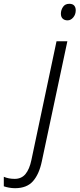

<svg xmlns="http://www.w3.org/2000/svg" viewBox="-154 -749 418 1009"><path d="M201 -642Q185 -642 175.5 -651Q166 -660 166 -677Q166 -696 177 -712.5Q188 -729 210 -729Q228 -729 236 -719.5Q244 -710 244 -695Q244 -673 231 -657.5Q218 -642 201 -642ZM-75 240Q-91 240 -107 237Q-123 234 -134 230V180Q-109 191 -77 191Q-41 191 -20 165.5Q1 140 11 92L143 -532H200L66 98Q52 166 19.5 203Q-13 240 -75 240Z"/></svg>

Font: Noto Sans Light
Style: Italic
Weight: 300
Italic angle: -12°
Designer: Monotype Design Team
Foundry: Monotype Imaging Inc.
Version: Version 2.013; ttfautohint (v1.8.4.7-5d5b)